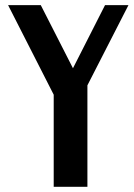

<svg xmlns="http://www.w3.org/2000/svg" viewBox="-20 -720 515 740"><path d="M11.2 0ZM261.2 -457 384.8 -700.2H475.1L316.9 -391.1V0H187V-355L11.2 -700.2H137.2Z"/></svg>

Font: Pfennig
Style: Bold
Weight: 700
Version: Version 20120410 ; ttfautohint (v0.8)